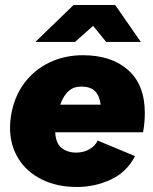

<svg xmlns="http://www.w3.org/2000/svg" viewBox="-20 -732 608 765"><path d="M20 -223Q20 -249 24 -272Q36 -345 75.5 -399Q115 -453 176 -482.5Q237 -512 310 -512Q424 -512 490.5 -453Q557 -394 557 -282Q557 -243 550 -205H200Q202 -162 225 -143Q248 -124 284 -124Q313 -124 336.5 -137.5Q360 -151 369 -172L518 -110Q485 -46 421.5 -16.5Q358 13 286 13Q207 13 146.5 -17Q86 -47 53 -100.5Q20 -154 20 -223ZM381 -315Q377 -350 359 -368.5Q341 -387 303 -387Q273 -387 253 -369Q233 -351 220 -315ZM273 -712H439L541 -565H403L351 -629L279 -565H121Z"/></svg>

Font: Oak Sans Black
Style: Italic
Weight: 900
Italic angle: -9.5°
Foundry: Erik Kennedy, Walven
Version: Version 1.000